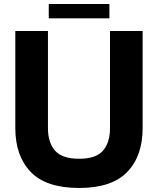

<svg xmlns="http://www.w3.org/2000/svg" viewBox="-20 -917 785 953"><path d="M56 -281V-763H218V-281Q218 -210 253 -169.5Q288 -129 373 -129Q457 -129 491.5 -169.5Q526 -210 526 -281V-763H688V-281Q688 -143 611.5 -63.5Q535 16 373 16Q209 16 132.5 -63.5Q56 -143 56 -281ZM523 -826H222V-897H523Z"/></svg>

Font: Open Sauce One ExtraBold
Style: Regular
Weight: 800
Designer: Alfredo Marco Pradil
Foundry: Creative Sauce Fz LLC
Version: Version 1.477